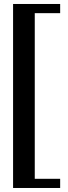

<svg xmlns="http://www.w3.org/2000/svg" viewBox="-20 -767 341 960"><path d="M45.4 172.9V-747.1H280.8V-701.2H153.8V127H280.8V172.9Z"/></svg>

Font: Elstob 14pt
Style: Bold
Weight: 700
Designer: Peter S. Baker
Version: Version 1.015